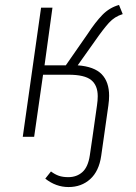

<svg xmlns="http://www.w3.org/2000/svg" viewBox="-20 -553 548 776"><path d="M421 -166Q421 -148 418 -127L400 0L389 77Q380 139 344.5 171Q309 203 257 203Q206 203 163 169L186 140Q202 152 218 157.5Q234 163 256 163Q290 163 313 142.5Q336 122 343 75L354 0L372 -127Q375 -147 375 -164Q375 -208 348.5 -229.5Q322 -251 257 -251H154L118 0H72L146 -522H192L160 -289H246L335 -417Q365 -463 393.5 -492.5Q422 -522 461 -533L476 -496Q443 -486 420 -460.5Q397 -435 365 -389L294 -289Q361 -284 391 -253Q421 -222 421 -166Z"/></svg>

Font: Fira Sans ExtraLight
Style: Italic
Weight: 275
Italic angle: -8°
Designer: Carrois Corporate & Edenspiekermann AG
Foundry: Carrois Corporate GbR & Edenspiekermann AG
Version: Version 4.203